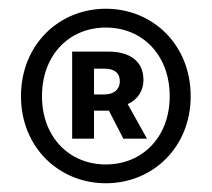

<svg xmlns="http://www.w3.org/2000/svg" viewBox="-20 -734 485 439"><path d="M222 -315C329 -315 416 -397 416 -514C416 -632 329 -714 222 -714C115 -714 28 -632 28 -514C28 -397 115 -315 222 -315ZM222 -358C138 -358 76 -421 76 -514C76 -608 138 -671 222 -671C306 -671 368 -608 368 -514C368 -421 306 -358 222 -358ZM145 -417H195V-481H229L262 -417H316L272 -496C295 -506 308 -527 308 -551C308 -597 273 -616 228 -616H145ZM195 -518V-577H219C244 -577 254 -565 254 -548C254 -530 241 -518 218 -518Z"/></svg>

Font: Source Sans Pro Semibold
Style: Regular
Weight: 600
Designer: Paul D. Hunt
Foundry: Adobe Systems Incorporated
Version: Version 3.006;hotconv 1.0.111;makeotfexe 2.5.65597